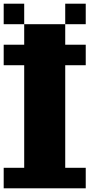

<svg xmlns="http://www.w3.org/2000/svg" viewBox="-20 -1020 596 1040"><path d="M333.3 -777.8H444.4V-666.7H333.3V-111.1H444.4V0H0V-111.1H111.1V-666.7H0V-777.8H111.1V-888.9H333.3ZM444.4 -888.9H333.3V-1000H444.4ZM111.1 -888.9H0V-1000H111.1Z"/></svg>

Font: Pixeloid Sans
Style: Bold
Weight: 700
Monospace: yes
Designer: GGBot
Version: 0.3